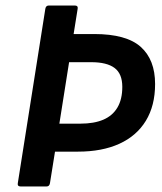

<svg xmlns="http://www.w3.org/2000/svg" viewBox="-20 -675 587 695"><path d="M55.1 0Q42.4 0 44.4 -11.7L144.1 -643.3Q146.1 -655 156.5 -655H251.1Q263.1 -655 261.1 -643.3L246.5 -551.8H321.1Q437.5 -551.8 489.5 -505.3Q541.4 -458.8 541.4 -370.9Q541.4 -292.6 507.9 -237.7Q474.4 -182.9 411.9 -154.5Q349.4 -126.1 262.3 -126.1H179.1L160.8 -11.7Q158.8 0 148.4 0ZM194.9 -227.4H271Q320.4 -227.4 354.1 -241.8Q387.8 -256.3 405.2 -286Q422.7 -315.7 422.7 -360.5Q422.7 -408 394.8 -428.9Q366.9 -449.9 310.1 -449.9H230.1Z"/></svg>

Font: Sofia Sans Hairline
Style: Italic
Weight: 1
Italic angle: -9°
Designer: Botio Nikoltchev, Ani Petrova
Foundry: lettersoup
Version: Version 4.102